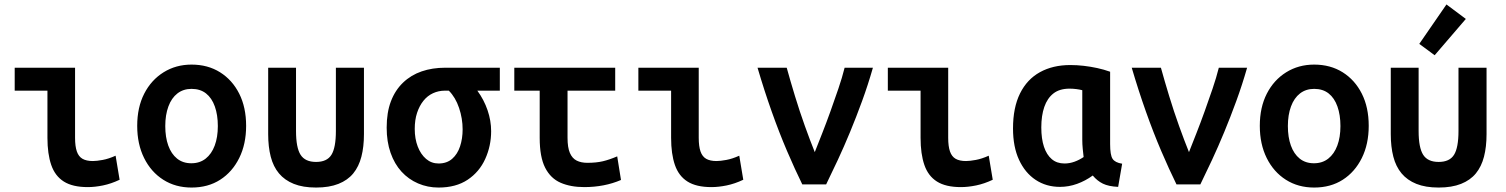

<svg xmlns="http://www.w3.org/2000/svg" viewBox="-20 -828 6760 862"><path d="M374 12Q306 12 266.5 -13Q227 -38 210 -87.5Q193 -137 193 -209V-421H46V-524H317V-209Q317 -171 325 -148Q333 -125 350.5 -115Q368 -105 397 -105Q414 -105 441 -110Q468 -115 499 -129L517 -21Q479 -3 442.5 4.5Q406 12 374 12Z M840 14Q768 14 713 -21Q658 -56 627 -118.5Q596 -181 596 -263Q596 -346 627.5 -407.5Q659 -469 714.5 -503.5Q770 -538 840 -538Q913 -538 968 -503.5Q1023 -469 1054 -407.5Q1085 -346 1085 -263Q1085 -181 1054 -118.5Q1023 -56 968.5 -21Q914 14 840 14ZM839 -95Q877 -95 903.5 -116Q930 -137 944 -174.5Q958 -212 958 -262Q958 -312 944.5 -350Q931 -388 905 -408.5Q879 -429 840 -429Q803 -429 776.5 -408.5Q750 -388 736 -350Q722 -312 722 -262Q722 -212 735.5 -174.5Q749 -137 775 -116Q801 -95 839 -95Z M1399 14Q1340 14 1299 -2.5Q1258 -19 1232.5 -49.5Q1207 -80 1195.5 -124.5Q1184 -169 1184 -226V-524H1309V-240Q1309 -165 1329.5 -133Q1350 -101 1399 -101Q1448 -101 1468 -133Q1488 -165 1488 -240V-524H1614V-226Q1614 -169 1602.5 -124.5Q1591 -80 1566 -49.5Q1541 -19 1499.5 -2.5Q1458 14 1399 14Z M1949 14Q1900 14 1857 -4.5Q1814 -23 1782.5 -57.5Q1751 -92 1733.5 -142Q1716 -192 1716 -255Q1716 -323 1735 -373Q1754 -423 1789.5 -457Q1825 -491 1873 -507.5Q1921 -524 1979 -524H2224V-421H2123Q2153 -380 2169 -333Q2185 -286 2185 -239Q2185 -173 2158.5 -114.5Q2132 -56 2079.5 -21Q2027 14 1949 14ZM1949 -94Q1986 -94 2010 -115Q2034 -136 2045.5 -171Q2057 -206 2057 -247Q2057 -296 2041 -343.5Q2025 -391 1995 -421H1978Q1949 -421 1924 -409.5Q1899 -398 1881 -375.5Q1863 -353 1852.5 -321.5Q1842 -290 1842 -249Q1842 -205 1855.5 -170Q1869 -135 1893 -114.5Q1917 -94 1949 -94Z M2603 12Q2542 12 2497 -7.5Q2452 -27 2427.5 -75Q2403 -123 2403 -209V-421H2289V-524H2742V-421H2528V-209Q2528 -166 2538.5 -141.5Q2549 -117 2569 -107Q2589 -97 2617 -97Q2657 -97 2686.5 -104Q2716 -111 2751 -126L2768 -20Q2731 -4 2689.5 4Q2648 12 2603 12Z M3174 12Q3106 12 3066.5 -13Q3027 -38 3010 -87.5Q2993 -137 2993 -209V-421H2846V-524H3117V-209Q3117 -171 3125 -148Q3133 -125 3150.5 -115Q3168 -105 3197 -105Q3214 -105 3241 -110Q3268 -115 3299 -129L3317 -21Q3279 -3 3242.5 4.5Q3206 12 3174 12Z M3582 0Q3549 -67 3513.5 -150Q3478 -233 3444.5 -327.5Q3411 -422 3381 -524H3512Q3528 -466 3549 -397Q3570 -328 3593.5 -262.5Q3617 -197 3638 -145Q3653 -183 3671.5 -230Q3690 -277 3708.5 -328.5Q3727 -380 3744 -430Q3761 -480 3772 -524H3899Q3877 -447 3850.5 -374.5Q3824 -302 3796.5 -235.5Q3769 -169 3741.5 -110Q3714 -51 3689 0Z M4294 12Q4226 12 4186.5 -13Q4147 -38 4130 -87.5Q4113 -137 4113 -209V-421H3966V-524H4237V-209Q4237 -171 4245 -148Q4253 -125 4270.5 -115Q4288 -105 4317 -105Q4334 -105 4361 -110Q4388 -115 4419 -129L4437 -21Q4399 -3 4362.5 4.5Q4326 12 4294 12Z M4739 11Q4677 11 4629.5 -20.5Q4582 -52 4555 -110.5Q4528 -169 4528 -251Q4528 -345 4559.5 -408.5Q4591 -472 4649 -504Q4707 -536 4785 -536Q4815 -536 4845.5 -532.5Q4876 -529 4906 -522.5Q4936 -516 4964 -506V-181Q4964 -132 4975 -115Q4986 -98 5018 -93L5000 11Q4957 9 4931.5 -3.5Q4906 -16 4886 -40Q4853 -16 4815.5 -2.5Q4778 11 4739 11ZM4759 -94Q4782 -94 4804 -102Q4826 -110 4845 -123Q4843 -139 4841 -160Q4839 -181 4839 -200V-423Q4828 -426 4812.5 -428Q4797 -430 4782 -430Q4737 -430 4709.5 -408.5Q4682 -387 4668.5 -348Q4655 -309 4655 -256Q4655 -205 4667 -169Q4679 -133 4702 -113.5Q4725 -94 4759 -94Z M5262 0Q5229 -67 5193.5 -150Q5158 -233 5124.5 -327.5Q5091 -422 5061 -524H5192Q5208 -466 5229 -397Q5250 -328 5273.5 -262.5Q5297 -197 5318 -145Q5333 -183 5351.5 -230Q5370 -277 5388.5 -328.5Q5407 -380 5424 -430Q5441 -480 5452 -524H5579Q5557 -447 5530.5 -374.5Q5504 -302 5476.5 -235.5Q5449 -169 5421.5 -110Q5394 -51 5369 0Z M5880 14Q5808 14 5753 -21Q5698 -56 5667 -118.5Q5636 -181 5636 -263Q5636 -346 5667.5 -407.5Q5699 -469 5754.5 -503.5Q5810 -538 5880 -538Q5953 -538 6008 -503.5Q6063 -469 6094 -407.5Q6125 -346 6125 -263Q6125 -181 6094 -118.5Q6063 -56 6008.5 -21Q5954 14 5880 14ZM5879 -95Q5917 -95 5943.5 -116Q5970 -137 5984 -174.5Q5998 -212 5998 -262Q5998 -312 5984.5 -350Q5971 -388 5945 -408.5Q5919 -429 5880 -429Q5843 -429 5816.5 -408.5Q5790 -388 5776 -350Q5762 -312 5762 -262Q5762 -212 5775.5 -174.5Q5789 -137 5815 -116Q5841 -95 5879 -95Z M6439 14Q6380 14 6339 -2.5Q6298 -19 6272.5 -49.5Q6247 -80 6235.5 -124.5Q6224 -169 6224 -226V-524H6349V-240Q6349 -165 6369.5 -133Q6390 -101 6439 -101Q6488 -101 6508 -133Q6528 -165 6528 -240V-524H6654V-226Q6654 -169 6642.5 -124.5Q6631 -80 6606 -49.5Q6581 -19 6539.5 -2.5Q6498 14 6439 14ZM6421 -580 6352 -631 6474 -808 6561 -743Z"/></svg>

Font: Ubuntu Sans Mono SemiBold
Style: Regular
Weight: 600
Monospace: yes
Designer: Dalton Maag Ltd
Foundry: Dalton Maag Ltd
Version: Version 1.006